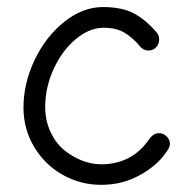

<svg xmlns="http://www.w3.org/2000/svg" viewBox="-20 -513 522 539"><path d="M264.2 5.9Q205.6 5.9 155.5 -22.5Q105.5 -50.8 75.7 -100.8Q45.9 -150.9 45.9 -210.9Q45.9 -278.8 77.1 -344.5Q108.4 -410.2 160.4 -451.7Q212.4 -493.2 269 -493.2Q321.3 -493.2 354.5 -476.1Q387.7 -459 418.9 -422.9Q426.8 -415 426.8 -401.9Q426.8 -389.2 418.2 -380.1Q409.7 -371.1 397 -371.1Q383.3 -371.1 374 -381.8Q352.1 -408.2 328.9 -421.6Q305.7 -435.1 271 -435.1Q231 -435.1 192.6 -403.1Q154.3 -371.1 130.6 -319.3Q106.9 -267.6 106.9 -212.9Q106.9 -175.3 121.3 -143.8Q135.7 -112.3 158.9 -92.8Q182.1 -73.2 209.5 -62.5Q236.8 -51.8 264.2 -51.8Q349.6 -51.8 397.9 -121.1Q410.6 -139.2 425.8 -139.2Q438.5 -139.2 447.8 -130.1Q457 -121.1 457 -108.9Q457 -99.6 446.8 -85.9Q421.4 -48.3 372.3 -21.2Q323.2 5.9 264.2 5.9Z"/></svg>

Font: Comic Neue
Style: Regular
Weight: 400
Designer: Craig Rozynski
Foundry: Craig Rozynski
Version: Version 2.003;hotconv 1.0.109;makeotfexe 2.5.65596